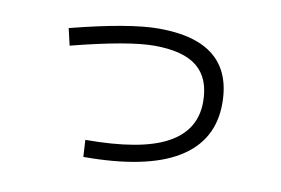

<svg xmlns="http://www.w3.org/2000/svg" viewBox="-64 -649 1129 772"><g transform="rotate(10 500.0 -262.5)"><path d="M169 -482Q407 -543 527 -543Q830 -543 830 -290Q830 -138 701.5 -60Q573 18 317 18L313 -51Q539 -51 646 -109Q753 -167 753 -283Q753 -379 696.5 -425.5Q640 -472 521 -472Q415 -472 185 -413Z"/></g></svg>

Font: Mplus 1p
Style: Regular
Weight: 400
Version: Version 1.061